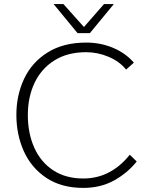

<svg xmlns="http://www.w3.org/2000/svg" viewBox="-20 -902 738 938"><path d="M60 0ZM60 -341Q60 -437 98 -517.5Q136 -598 213 -646Q290 -694 401 -694Q471 -694 532 -668.5Q593 -643 634 -596L596 -562Q564 -602 510.5 -624.5Q457 -647 401 -647Q310 -647 246 -607Q182 -567 149 -497.5Q116 -428 116 -340Q116 -251 147.5 -180.5Q179 -110 240 -70Q301 -30 387 -30Q521 -30 614 -146L648 -113Q602 -56 536.5 -20Q471 16 387 16Q280 16 206.5 -33Q133 -82 96.5 -163Q60 -244 60 -341ZM536 -882 419 -740H359L242 -882H290L390 -770L488 -882Z"/></svg>

Font: Martel Sans ExtraLight
Style: Regular
Weight: 275
Designer: Dan Reynolds and Mathieu Réguer
Foundry: Dan Reynolds and Mathieu Réguer
Version: Version 1.002; ttfautohint (v1.1) -l 5 -r 5 -G 72 -x 0 -D la